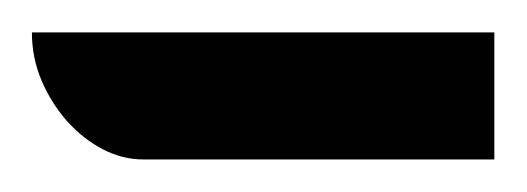

<svg xmlns="http://www.w3.org/2000/svg" viewBox="-88 -98 324 118"><path d="M215.8 0H0Q-12.7 0 -24.9 -6.3Q-37.1 -12.7 -46.9 -23.7Q-56.6 -34.7 -62.5 -48.6Q-68.4 -62.5 -68.4 -78.1H215.8Z"/></svg>

Font: Segoe UI Historic
Style: Regular
Weight: 400
Foundry: Microsoft Corporation
Version: Version 1.03